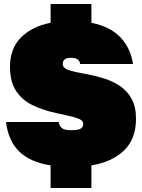

<svg xmlns="http://www.w3.org/2000/svg" viewBox="-20 -820 710 960"><path d="M233 120V7Q132 -9 77 -61.5Q22 -114 10 -210H274Q277 -189 290 -179Q303 -169 335 -169Q370 -169 383 -176.5Q396 -184 396 -200Q396 -212 386 -219.5Q376 -227 347 -235Q318 -243 260 -255Q194 -269 142 -294.5Q90 -320 60 -366Q30 -412 30 -485Q30 -578 85 -633Q140 -688 233 -706V-800H437V-706Q531 -687 582 -633.5Q633 -580 645 -500H381Q379 -514 368.5 -522.5Q358 -531 335 -531Q315 -531 304.5 -523.5Q294 -516 294 -500Q294 -481 318 -471.5Q342 -462 410 -450Q454 -442 498 -428.5Q542 -415 579 -390.5Q616 -366 638 -326Q660 -286 660 -226Q660 -125 600 -67.5Q540 -10 437 7V120Z"/></svg>

Font: Golos Text Black
Style: Regular
Weight: 900
Designer: A.Korolkova, Vitaly Kuzmin
Foundry: ParaType Ltd
Version: Version 2.004